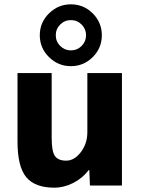

<svg xmlns="http://www.w3.org/2000/svg" viewBox="-20 -858 650 888"><path d="M219 -520V-220Q219 -158 234 -136.5Q249 -115 286 -115Q324 -115 354 -154.5Q384 -194 384 -247V-520H544V0H396L393 -72H391Q362 -34 319 -12Q276 10 231 10Q142 10 101.5 -38.5Q61 -87 61 -203V-520ZM409 -796Q451 -754 451 -695Q451 -636 409 -594Q367 -552 308 -552Q249 -552 206.5 -594Q164 -636 164 -695Q164 -754 206.5 -796Q249 -838 308 -838Q367 -838 409 -796ZM357.5 -645.5Q378 -666 378 -695Q378 -724 357.5 -744.5Q337 -765 308 -765Q279 -765 258.5 -744.5Q238 -724 238 -695Q238 -666 258.5 -645.5Q279 -625 308 -625Q337 -625 357.5 -645.5Z"/></svg>

Font: M PLUS 1p ExtraBold
Style: Regular
Weight: 800
Version: Version 1.062